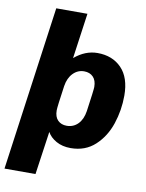

<svg xmlns="http://www.w3.org/2000/svg" viewBox="-97 -788 791 1037"><g transform="rotate(10 298.5 -269.5)"><path d="M126 -720H297L262 -471Q321 -521 388 -521Q470 -521 520 -469.5Q570 -418 570 -319Q570 -239 545 -164Q520 -89 466.5 -39.5Q413 10 333 10Q287 10 253.5 -9Q220 -28 205 -56L171 181H1ZM291 -105Q328 -105 353 -130.5Q378 -156 385 -202Q402 -321 402 -337Q402 -373 383.5 -392Q365 -411 334 -411Q299 -411 273.5 -385Q248 -359 241 -314Q224 -197 224 -178Q224 -142 242.5 -123.5Q261 -105 291 -105Z"/></g></svg>

Font: Chivo ExtraBold Italic
Style: Regular
Weight: 800
Italic angle: -8.05°
Designer: Hector Gatti
Foundry: Omnibus-Type
Version: Version 1.007